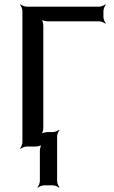

<svg xmlns="http://www.w3.org/2000/svg" viewBox="-20 -680 530 891"><path d="M245 160V-47C245 -56 251 -71 256 -76L254 -78C249 -73 234 -67 225 -67H201C192 -67 175 -63 170 -58L172 -56C177 -61 181 -78 181 -87V-561C181 -570 177 -587 172 -592L170 -590C175 -585 192 -581 201 -581H440C449 -581 464 -575 469 -570L471 -572C466 -577 460 -592 460 -601V-629C460 -638 466 -653 471 -658L469 -660C464 -655 449 -649 440 -649H104C95 -649 80 -655 75 -660L73 -658C78 -653 84 -638 84 -629V-20C84 -11 78 4 73 9L75 11C80 6 95 0 104 0H145C154 0 171 -4 176 -9L174 -11C169 -6 165 11 165 20V160C165 169 159 184 154 189L156 191C161 186 176 180 185 180H225C234 180 249 186 254 191L256 189C251 184 245 169 245 160Z"/></svg>

Font: Gamestation Storm
Style: Regular
Weight: 400
Designer: Jonas Hecksher
Foundry: Jonas Hecksher, Playtypeª, e-types AS
Version: Version 1.003